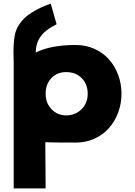

<svg xmlns="http://www.w3.org/2000/svg" viewBox="-20 -778 753 1068"><path d="M56.2 270V-423.8Q56.2 -435.5 55.7 -458Q54.2 -491.2 55.7 -521.2Q57.1 -551.3 61.5 -577.9Q65.9 -604.5 79.3 -629.2Q92.8 -653.8 114.7 -675.5Q136.7 -697.3 173.6 -718.3Q210.4 -739.3 262.2 -757.8L294.9 -643.1Q230.5 -611.3 204.3 -572.5Q178.2 -533.7 179.2 -485.8Q261.7 -527.8 401.9 -527.8Q457 -527.8 504.6 -506.6Q552.2 -485.4 585.2 -448.7Q618.2 -412.1 637 -362.3Q655.8 -312.5 655.8 -256.8Q655.8 -201.2 637 -151.1Q618.2 -101.1 585.2 -64.5Q552.2 -27.8 504.6 -6.3Q457 15.1 401.9 15.1Q266.6 15.1 231.9 13.2L233.9 270ZM348.1 -136.2Q398.9 -136.2 433.3 -170.2Q467.8 -204.1 467.8 -256.8Q467.8 -309.6 434.6 -343.3Q401.4 -377 348.1 -377Q297.4 -377 265.6 -343.3Q233.9 -309.6 233.9 -256.8Q233.9 -204.1 266.8 -170.2Q299.8 -136.2 348.1 -136.2Z"/></svg>

Font: Hussar Preview
Style: Bold
Weight: 700
Foundry: Cannot Into Space Fonts, PlusOne Fonts
Version: Version 2.29RC2 "Millennial"